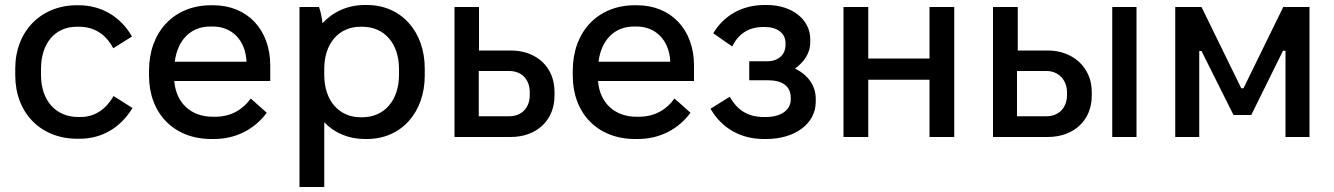

<svg xmlns="http://www.w3.org/2000/svg" viewBox="-20 -548 5336 768"><path d="M289 7H298C387 7 461 -36 510 -116L434 -164C403 -109 357 -80 302 -80H293C203 -80 144 -146 144 -248V-272C144 -375 200 -441 287 -441H296C356 -441 403 -412 433 -355L508 -402C462 -482 385 -527 295 -527H287C144 -527 41 -423 41 -274V-247C41 -97 142 7 289 7Z M825 8H836C924 8 998 -31 1047 -97L983 -154C954 -113 907 -81 841 -81H831C743 -81 684 -137 677 -224H1061V-286C1061 -430 969 -527 833 -527H824C676 -527 576 -421 576 -265V-246C576 -94 676 8 825 8ZM679 -301C690 -388 743 -442 821 -442H831C908 -442 962 -387 966 -302V-301Z M1178 200H1277V-59C1317 -17 1373 8 1439 8H1448C1584 8 1679 -97 1679 -246V-274C1679 -423 1584 -528 1448 -528H1439C1370 -528 1311 -500 1270 -455C1268 -477 1262 -504 1256 -520H1178ZM1422 -79C1335 -79 1277 -147 1277 -248V-273C1277 -373 1334 -441 1422 -441H1430C1517 -441 1576 -374 1576 -273V-248C1576 -147 1517 -79 1430 -79Z M1798 0H2022C2128 0 2198 -68 2198 -165V-181C2198 -278 2128 -346 2023 -346H1896V-520H1798ZM1895 -83V-264H2017C2067 -264 2099 -230 2099 -179V-168C2099 -117 2067 -83 2017 -83Z M2520 8H2531C2619 8 2693 -31 2742 -97L2678 -154C2649 -113 2602 -81 2536 -81H2526C2438 -81 2379 -137 2372 -224H2756V-286C2756 -430 2664 -527 2528 -527H2519C2371 -527 2271 -421 2271 -265V-246C2271 -94 2371 8 2520 8ZM2374 -301C2385 -388 2438 -442 2516 -442H2526C2603 -442 2657 -387 2661 -302V-301Z M3035 8H3045C3161 8 3243 -54 3243 -141V-152C3243 -206 3212 -248 3160 -274C3198 -301 3221 -337 3221 -379V-391C3221 -471 3147 -528 3048 -528H3039C2946 -528 2875 -485 2833 -415L2909 -362C2932 -411 2974 -440 3032 -440H3040C3089 -440 3122 -415 3122 -376V-368C3122 -329 3093 -303 3049 -303H2977V-227H3051C3110 -227 3143 -203 3143 -157V-150C3143 -108 3104 -80 3044 -80H3035C2971 -80 2929 -108 2899 -161L2822 -113C2869 -32 2946 8 3035 8Z M3354 0H3453V-229H3698V0H3797V-520H3698V-314H3453V-520H3354Z M3952 0H4170C4277 0 4347 -68 4347 -165V-181C4347 -276 4274 -346 4171 -346H4051V-520H3952ZM4429 0H4526V-520H4429ZM4048 -83V-264H4166C4214 -264 4248 -228 4248 -179V-168C4248 -117 4215 -83 4166 -83Z M4681 0H4777V-344H4786L4914 -88H4985L5112 -345H5122V0H5218V-520H5113L4954 -195H4945L4786 -520H4681Z"/></svg>

Font: Fixel Text Medium
Style: Regular
Weight: 500
Width: 4
Designer: AlfaBravo + MacPaw
Foundry: Kyrylo Tkachov, Marchela Mozhyna, Serhii Makarenko, Maria Weinstein, Zakhar Kryvoshyya
Version: Version 1.211